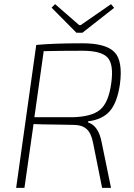

<svg xmlns="http://www.w3.org/2000/svg" viewBox="-20 -907 649 927"><path d="M349 -749 229 -870 246 -887 362 -786H370L516 -887L531 -869L378 -749ZM58 0 155 -690Q237 -698 378 -698Q491 -698 532.5 -655.5Q574 -613 559 -500Q546 -412 510.5 -371Q475 -330 405 -321V-316Q456 -300 471 -219L516 0H473L429 -219Q420 -265 397.5 -284.5Q375 -304 336 -304Q301 -305 257 -305.5Q213 -306 186 -306.5Q159 -307 142 -308L98 0ZM146 -341H329Q422 -343 463 -377Q504 -411 517 -504Q530 -596 499.5 -629Q469 -662 378 -662Q269 -662 191 -660Z"/></svg>

Font: Exo 2.0 Extra Light
Style: Italic
Weight: 250
Italic angle: -8°
Designer: Natanael Gama
Version: Version 1.001;PS 001.001;hotconv 1.0.70;makeotf.lib2.5.58329